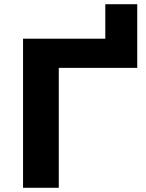

<svg xmlns="http://www.w3.org/2000/svg" viewBox="-20 -888 689 908"><path d="M89 0V-705H478V-868H629V-567H258V0Z"/></svg>

Font: Nunito Sans 10pt SemiExpanded ExtraBold
Style: Regular
Weight: 800
Width: 6
Designer: Vernon Adams
Foundry: Vernon Adams
Version: Version 3.101;gftools[0.9.27]